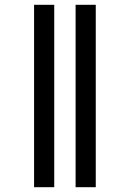

<svg xmlns="http://www.w3.org/2000/svg" viewBox="-20 -780 541 800"><path d="M295 0V-760H379V0ZM122 0V-760H206V0Z"/></svg>

Font: Noto Serif ExtraCondensed Extra
Style: Regular
Weight: 800
Width: 3
Designer: Monotype Design Team
Foundry: Monotype Imaging Inc.
Version: Version 1.002